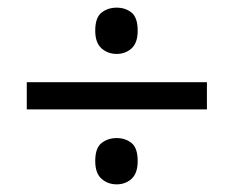

<svg xmlns="http://www.w3.org/2000/svg" viewBox="-20 -603 612 502"><path d="M285 -462Q262 -462 245.5 -476.5Q229 -491 229 -523Q229 -557 245.5 -570Q262 -583 285 -583Q308 -583 324 -570Q340 -557 340 -523Q340 -491 324 -476.5Q308 -462 285 -462ZM50 -317V-388H521V-317ZM285 -121Q262 -121 245.5 -135.5Q229 -150 229 -182Q229 -216 245.5 -229Q262 -242 285 -242Q308 -242 324 -229Q340 -216 340 -182Q340 -150 324 -135.5Q308 -121 285 -121Z"/></svg>

Font: Noto Sans Rejang
Style: Regular
Weight: 400
Designer: Monotype Design Team
Foundry: Monotype Imaging Inc.
Version: Version 2.001; ttfautohint (v1.8.4.7-5d5b)